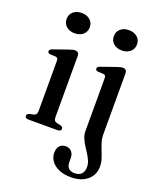

<svg xmlns="http://www.w3.org/2000/svg" viewBox="-166 -794 928 1125"><g transform="rotate(20 298.0 -231.0)"><path d="M209.5 -449.5V-67.5Q209.5 -54 214.2 -47.2Q219 -40.5 229 -38L252 -33Q260.5 -30.5 264.8 -26.5Q269 -22.5 269 -16Q269 -8.5 263.5 -4.2Q258 0 247 0H65.5Q54.5 0 49.2 -4.2Q44 -8.5 44 -16Q44 -22 48 -26.2Q52 -30.5 60.5 -33L85 -38Q94.5 -41 99.5 -47.5Q104.5 -54 104.5 -67V-380Q104.5 -391 100.8 -395.8Q97 -400.5 88.5 -401.5L54.5 -403Q46.5 -404 42.8 -407.5Q39 -411 39 -417Q39 -423 43.2 -427.2Q47.5 -431.5 58 -435L142.5 -464.5Q158.5 -470 167.8 -472.5Q177 -475 184 -475Q196.5 -475 203 -468.2Q209.5 -461.5 209.5 -449.5ZM146 -567.5Q114 -567.5 94 -585.2Q74 -603 74 -631Q74 -659 94 -676.5Q114 -694 146 -694Q178.5 -694 198.5 -676.5Q218.5 -659 218.5 -631Q218.5 -603 198.5 -585.2Q178.5 -567.5 146 -567.5ZM507.5 -70.5Q507.5 -44.5 514.5 -21Q521.5 2.5 530.8 25Q540 47.5 547 70Q554 92.5 554 116Q554 168 516 200.2Q478 232.5 414.5 232.5Q369 232.5 337.8 218.5Q306.5 204.5 290.2 181.2Q274 158 274 130.5Q274 101.5 288 86.8Q302 72 326 72Q349 72 362.5 87.8Q376 103.5 376 129V152.5Q376 177 388.8 190Q401.5 203 426 203Q454 203 468.8 187.8Q483.5 172.5 483.5 144.5Q483.5 124 475.2 105.2Q467 86.5 455 67.8Q443 49 431 30Q419 11 410.8 -8.8Q402.5 -28.5 402.5 -50V-380Q402.5 -391 398.8 -395.8Q395 -400.5 386.5 -401.5L352.5 -403Q344.5 -404 340.8 -407.5Q337 -411 337 -417Q337 -423 341.2 -427.2Q345.5 -431.5 356 -435L440.5 -464.5Q456.5 -470 466 -472.5Q475.5 -475 482 -475Q495 -475 501.2 -468.2Q507.5 -461.5 507.5 -449.5ZM440.5 -567.5Q408 -567.5 388.2 -585.2Q368.5 -603 368.5 -631Q368.5 -659 388.5 -676.5Q408.5 -694 440.5 -694Q473 -694 493 -676.5Q513 -659 513 -631Q513 -603 493 -585.2Q473 -567.5 440.5 -567.5Z"/></g></svg>

Font: Fraunces 20pt
Style: Regular
Weight: 400
Version: Version 1.000;[b76b70a41]